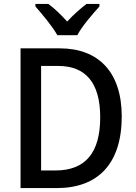

<svg xmlns="http://www.w3.org/2000/svg" viewBox="-20 -961 697 981"><path d="M273 -781H375C398 -826 454 -890 488 -928V-941H422C388 -915 358 -888 323 -851C292 -886 258 -918 227 -941H161V-928C196 -888 249 -825 273 -781ZM602 -366C602 -593 483 -714 285 -714H85V0H270C480 0 602 -124 602 -366ZM492 -362C492 -181 417 -90 263 -90H190V-624H278C416 -624 492 -540 492 -362Z"/></svg>

Font: Noto Sans Lao SemiCondensed Medium
Style: Regular
Weight: 500
Width: 4
Designer: Monotype Design Team
Foundry: Monotype Imaging Inc.
Version: Version 2.003